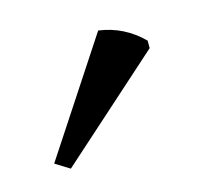

<svg xmlns="http://www.w3.org/2000/svg" viewBox="-44 -769 282 272"><g transform="rotate(-15 96.5 -633.5)"><path d="M10 -557 119 -723Q156 -718 183 -691V-680L31 -544Z"/></g></svg>

Font: Halant
Style: Regular
Weight: 400
Designer: Hitesh Malaviya (Devanagari), Satya Rajpurohit (Latin)
Foundry: Indian Type Foundry
Version: Version 1.101;PS 1.0;hotconv 1.0.78;makeotf.lib2.5.61930; tt